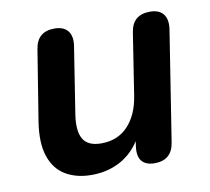

<svg xmlns="http://www.w3.org/2000/svg" viewBox="-63 -567 705 646"><g transform="rotate(-10 289.5 -243.5)"><path d="M201 10Q149 10 112 -12Q75 -34 59.5 -80Q44 -126 55 -197L94 -439Q103 -497 162 -497Q193 -497 207.5 -479Q222 -461 217 -428L181 -198Q173 -143 189.5 -116Q206 -89 251 -89Q307 -89 342 -126Q377 -163 387 -227L420 -439Q429 -497 488 -497Q520 -497 534 -478.5Q548 -460 543 -427L484 -51Q475 8 416 8Q387 8 373 -8Q359 -24 363 -57L373 -129L380 -102Q354 -47 307.5 -18.5Q261 10 201 10Z"/></g></svg>

Font: Nunito Variable Extra Light
Style: Italic
Weight: 200
Italic angle: -9°
Designer: Vernon Adams
Foundry: Vernon Adams
Version: Version 3.602